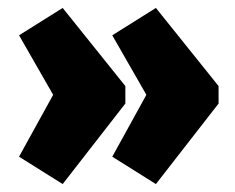

<svg xmlns="http://www.w3.org/2000/svg" viewBox="-20 -490 592 484"><path d="M138 -470 296 -273V-229L138 -26L28 -95L114 -251L28 -401ZM373 -470 531 -273V-229L373 -26L263 -95L349 -251L263 -401Z"/></svg>

Font: Exo 2 Black
Style: Regular
Weight: 900
Designer: Natanael Gama
Foundry: Natanael Gama
Version: Version 2.010